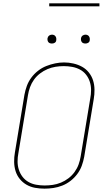

<svg xmlns="http://www.w3.org/2000/svg" viewBox="-20 -1119 640 1147"><path d="M246 8Q217 8 189.5 3Q162 -2 138.5 -15.5Q115 -29 98 -50Q81 -71 73 -97Q65 -123 64.5 -151.5Q64 -180 69 -208L126 -553Q131 -580 140.5 -606Q150 -632 167 -655Q184 -678 207 -696Q230 -714 256.5 -724.5Q283 -735 310 -740.5Q337 -746 363 -746Q391 -746 419 -739.5Q447 -733 470.5 -720Q494 -707 511 -685.5Q528 -664 536 -638.5Q544 -613 544.5 -584Q545 -555 540 -527L483 -182Q478 -155 468.5 -129Q459 -103 442 -80Q425 -57 402 -39Q379 -21 352.5 -10.5Q326 0 299 4Q272 8 246 8ZM246 -11Q271 -11 295.5 -14.5Q320 -18 344 -28Q368 -38 389 -54Q410 -70 425.5 -91.5Q441 -113 449.5 -136.5Q458 -160 462 -185L519 -530Q524 -555 524 -581Q524 -607 516.5 -630.5Q509 -654 494 -673Q479 -692 457.5 -703.5Q436 -715 411 -719.5Q386 -724 361 -724Q336 -724 311.5 -720Q287 -716 263.5 -706Q240 -696 219 -680Q198 -664 183 -643Q168 -622 159.5 -598.5Q151 -575 147 -550L90 -205Q85 -180 85 -154.5Q85 -129 92.5 -105.5Q100 -82 114.5 -63Q129 -44 150 -32Q171 -20 196 -15.5Q221 -11 246 -11ZM490 -859Q484 -859 478 -861Q472 -863 468.5 -868Q465 -873 464 -879Q463 -885 464 -891Q465 -896 467.5 -900Q470 -904 473.5 -906.5Q477 -909 481.5 -910.5Q486 -912 490 -912Q497 -912 502.5 -909.5Q508 -907 511.5 -902Q515 -897 516 -891Q517 -885 516 -879Q516 -874 513.5 -870Q511 -866 507 -863.5Q503 -861 499 -860Q495 -859 490 -859ZM290 -859Q284 -859 278 -861Q272 -863 268.5 -868Q265 -873 264 -879Q263 -885 264 -891Q265 -896 267.5 -900Q270 -904 273.5 -906.5Q277 -909 281.5 -910.5Q286 -912 290 -912Q297 -912 302.5 -909.5Q308 -907 311.5 -902Q315 -897 316 -891Q317 -885 316 -879Q316 -874 313.5 -870Q311 -866 307 -863.5Q303 -861 299 -860Q295 -859 290 -859ZM274 -1081V-1099H574V-1081Z"/></svg>

Font: Iosevka Curly ThExObl
Style: Regular
Weight: 100
Width: 7
Italic angle: -9°
Monospace: yes
Designer: Belleve Invis
Foundry: Belleve Invis
Version: Version 11.1.0; ttfautohint (v1.8.3)